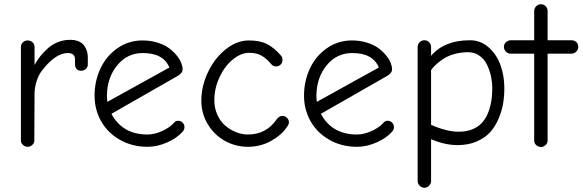

<svg xmlns="http://www.w3.org/2000/svg" viewBox="-20 -683 2734 901"><path d="M78.1 -22.9V-462.9Q78.1 -475.6 87.4 -484.4Q96.7 -493.2 109.9 -493.2Q123.5 -493.2 132.8 -484.4Q142.1 -475.6 142.1 -462.9V-377.9Q154.3 -400.4 169.4 -419.4Q184.6 -438.5 205.1 -456.8Q225.6 -475.1 252.4 -485.6Q279.3 -496.1 309.1 -496.1Q332.5 -496.1 349.4 -488.8Q366.2 -481.4 375.2 -468.8Q384.3 -456.1 388.2 -442.4Q392.1 -428.7 392.1 -413.1V-380.9Q392.1 -368.2 383.3 -359.6Q374.5 -351.1 360.8 -351.1Q345.7 -351.1 338.9 -359.9Q332 -368.7 332 -381.8V-404.8Q332 -434.1 297.9 -434.1Q239.7 -434.1 175.8 -350.1Q160.6 -330.6 151.4 -300.5Q142.1 -270.5 142.1 -244.1L141.1 -22.9Q141.1 -11.7 131.6 -2.9Q122.1 5.9 109.9 5.9Q97.7 5.9 87.9 -2.9Q78.1 -11.7 78.1 -22.9Z M672.9 5.9Q599.6 5.9 542 -27.3Q484.4 -60.5 454.1 -115Q423.8 -169.4 423.8 -233.9Q423.8 -302.2 451.2 -361.1Q478.5 -419.9 530.8 -456.5Q583 -493.2 648.9 -493.2Q685.5 -493.2 717.8 -483.4Q750 -473.6 771.2 -458.3Q792.5 -442.9 807.9 -424.3Q823.2 -405.8 830.1 -388.7Q836.9 -371.6 836.9 -357.9Q836.9 -339.8 813 -326.2L502.9 -148.9Q554.7 -51.8 671.9 -51.8Q704.1 -51.8 739.7 -67.6Q775.4 -83.5 795.9 -106Q802.7 -116.2 815.9 -116.2Q828.6 -116.2 837.2 -107.4Q845.7 -98.6 845.7 -85.9Q845.7 -75.7 837.9 -65.9Q811 -35.2 764.4 -14.6Q717.8 5.9 672.9 5.9ZM483.9 -205.1 774.9 -366.2Q747.1 -434.1 649.9 -434.1Q577.6 -434.1 530.5 -377Q483.4 -319.8 481.9 -236.8Q481.9 -217.3 483.9 -205.1Z M1143.1 5.9Q1084.5 5.9 1034.4 -22.5Q984.4 -50.8 954.6 -100.8Q924.8 -150.9 924.8 -210.9Q924.8 -278.8 956.1 -344.5Q987.3 -410.2 1039.3 -451.7Q1091.3 -493.2 1147.9 -493.2Q1200.2 -493.2 1233.4 -476.1Q1266.6 -459 1297.9 -422.9Q1305.7 -415 1305.7 -401.9Q1305.7 -389.2 1297.1 -380.1Q1288.6 -371.1 1275.9 -371.1Q1262.2 -371.1 1252.9 -381.8Q1231 -408.2 1207.8 -421.6Q1184.6 -435.1 1149.9 -435.1Q1109.9 -435.1 1071.5 -403.1Q1033.2 -371.1 1009.5 -319.3Q985.8 -267.6 985.8 -212.9Q985.8 -175.3 1000.2 -143.8Q1014.6 -112.3 1037.8 -92.8Q1061 -73.2 1088.4 -62.5Q1115.7 -51.8 1143.1 -51.8Q1228.5 -51.8 1276.9 -121.1Q1289.6 -139.2 1304.7 -139.2Q1317.4 -139.2 1326.7 -130.1Q1335.9 -121.1 1335.9 -108.9Q1335.9 -99.6 1325.7 -85.9Q1300.3 -48.3 1251.2 -21.2Q1202.1 5.9 1143.1 5.9Z M1655.8 5.9Q1582.5 5.9 1524.9 -27.3Q1467.3 -60.5 1437 -115Q1406.7 -169.4 1406.7 -233.9Q1406.7 -302.2 1434.1 -361.1Q1461.4 -419.9 1513.7 -456.5Q1565.9 -493.2 1631.8 -493.2Q1668.5 -493.2 1700.7 -483.4Q1732.9 -473.6 1754.2 -458.3Q1775.4 -442.9 1790.8 -424.3Q1806.2 -405.8 1813 -388.7Q1819.8 -371.6 1819.8 -357.9Q1819.8 -339.8 1795.9 -326.2L1485.8 -148.9Q1537.6 -51.8 1654.8 -51.8Q1687 -51.8 1722.7 -67.6Q1758.3 -83.5 1778.8 -106Q1785.6 -116.2 1798.8 -116.2Q1811.5 -116.2 1820.1 -107.4Q1828.6 -98.6 1828.6 -85.9Q1828.6 -75.7 1820.8 -65.9Q1793.9 -35.2 1747.3 -14.6Q1700.7 5.9 1655.8 5.9ZM1466.8 -205.1 1757.8 -366.2Q1730 -434.1 1632.8 -434.1Q1560.5 -434.1 1513.4 -377Q1466.3 -319.8 1464.8 -236.8Q1464.8 -217.3 1466.8 -205.1Z M1971.7 198.2Q1959 198.2 1949.5 188.7Q1939.9 179.2 1939.9 167V-461.9Q1939.9 -475.6 1949 -484.9Q1958 -494.1 1971.7 -494.1Q1984.4 -494.1 1993.7 -484.9Q2002.9 -475.6 2002.9 -461.9V-420.9Q2064.9 -494.1 2185.1 -494.1Q2235.4 -494.1 2272.9 -460.9Q2310.5 -427.7 2328.6 -377.7Q2346.7 -327.6 2346.7 -270Q2346.7 -232.9 2341.1 -198.2Q2335.4 -163.6 2320.1 -127Q2304.7 -90.3 2281 -63.5Q2257.3 -36.6 2217.5 -19.3Q2177.7 -2 2127 -2Q2067.9 -2 2002.9 -29.8V167Q2002.9 179.2 1993.4 188.7Q1983.9 198.2 1971.7 198.2ZM2132.8 -64.9Q2174.3 -64.9 2205.1 -79.8Q2235.8 -94.7 2254.2 -122.6Q2272.5 -150.4 2281.2 -187Q2290 -223.6 2290 -270Q2290 -296.9 2284.2 -324.5Q2278.3 -352.1 2265.9 -378.4Q2253.4 -404.8 2230.2 -421.4Q2207 -438 2176.8 -438Q2141.1 -438 2109.9 -428.7Q2078.6 -419.4 2057.6 -404.8Q2036.6 -390.1 2023.7 -377.9Q2010.7 -365.7 2002.9 -354V-97.2Q2076.2 -64.9 2132.8 -64.9Z M2518.6 6.8Q2505.9 6.8 2496.3 -2Q2486.8 -10.7 2486.8 -22.9V-431.2H2376Q2363.3 -431.2 2354 -440.7Q2344.7 -450.2 2344.7 -462.9Q2344.7 -476.6 2354.7 -485.4Q2364.7 -494.1 2377.9 -494.1H2486.8V-630.9Q2486.8 -644 2496.1 -653.6Q2505.4 -663.1 2518.6 -663.1Q2532.2 -663.1 2541 -653.6Q2549.8 -644 2549.8 -630.9V-494.1H2661.6Q2675.3 -494.1 2684.6 -485.4Q2693.8 -476.6 2693.8 -462.9Q2693.8 -450.2 2684.3 -440.7Q2674.8 -431.2 2661.6 -431.2H2549.8V-22.9Q2549.8 -11.2 2540.3 -2.2Q2530.8 6.8 2518.6 6.8Z"/></svg>

Font: Comic Neue
Style: Regular
Weight: 400
Designer: Craig Rozynski
Foundry: Craig Rozynski
Version: Version 2.003;hotconv 1.0.109;makeotfexe 2.5.65596